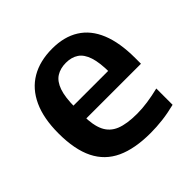

<svg xmlns="http://www.w3.org/2000/svg" viewBox="-149 -691 837 837"><g transform="rotate(-45 270.0 -272.0)"><path d="M324 10Q227.5 10 164.2 -19.2Q101 -48.5 70 -111Q39 -173.5 39 -273Q39 -365.5 67.8 -428Q96.5 -490.5 150.5 -522.2Q204.5 -554 281 -554Q354.5 -554 405.2 -522.2Q456 -490.5 482 -427Q508 -363.5 508 -269V-233.5H113V-312.5H408L385 -301.5Q385 -363.5 373 -400Q361 -436.5 337.5 -452.2Q314 -468 279.5 -468Q245 -468 220.5 -452.5Q196 -437 183.2 -400.5Q170.5 -364 170.5 -302V-251Q170.5 -192 187.2 -156.8Q204 -121.5 241.5 -106.2Q279 -91 342 -91Q373.5 -91 408 -96Q442.5 -101 479 -110V-9.5Q437 1 399.2 5.5Q361.5 10 324 10Z"/></g></svg>

Font: Encode Sans Condensed Thin SemiBold
Style: Regular
Weight: 600
Version: Version 3.002